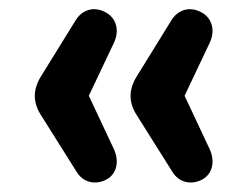

<svg xmlns="http://www.w3.org/2000/svg" viewBox="-20 -473 534 415"><path d="M206 -83C232 -94 239 -123 226 -151L172 -266L226 -380C240 -409 230 -437 205 -448C182 -459 158 -452 144 -430L68 -307C51 -279 51 -252 68 -225L146 -101C159 -80 183 -73 206 -83ZM413 -83C439 -94 446 -123 433 -151L379 -266L433 -380C447 -409 437 -437 412 -448C389 -459 365 -452 351 -430L275 -307C258 -279 258 -252 275 -225L353 -101C366 -80 390 -73 413 -83Z"/></svg>

Font: Nunito
Style: Bold
Weight: 700
Designer: Vernon Adams
Foundry: Vernon Adams
Version: Version 3.602